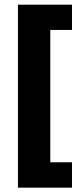

<svg xmlns="http://www.w3.org/2000/svg" viewBox="-20 -696 360 840"><path d="M295 125H58.5V-675.5H295V-565H200V14H295Z"/></svg>

Font: Anek Kannada
Style: Bold
Weight: 700
Version: Version 1.003